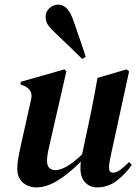

<svg xmlns="http://www.w3.org/2000/svg" viewBox="-20 -798 595 833"><path d="M138 15Q104 15 79.5 -5.5Q55 -26 55 -67Q55 -90 60 -117Q65 -144 71 -170L115 -367Q124 -406 88 -424L69 -432L70 -443L259 -497L268 -489L198 -183Q192 -158 188 -138Q184 -118 184 -101Q184 -79 194 -69.5Q204 -60 220 -60Q243 -60 271 -76.5Q299 -93 336 -128Q337 -134 339 -141L373 -302Q381 -341 388.5 -380.5Q396 -420 403 -460L529 -497L540 -488L461 -125Q453 -90 453 -70Q453 -49 471 -49Q485 -49 501 -60.5Q517 -72 540 -95L552 -83Q527 -46 488.5 -15.5Q450 15 401 15Q370 15 349.5 -6.5Q329 -28 329 -68Q329 -83 331 -97Q279 -45 230.5 -15Q182 15 138 15ZM352 -552 337 -542Q309 -570 280.5 -597Q252 -624 224 -651Q202 -671 190 -687Q178 -703 178 -725Q178 -748 195 -763Q212 -778 232 -778Q276 -778 299 -707Q313 -667 326 -629.5Q339 -592 352 -552Z"/></svg>

Font: DeepMind Serif Display
Style: Italic
Weight: 400
Italic angle: -12°
Designer: Frank Grießhammer / Modifications: Colophon Foundry
Foundry: Colophon Foundry
Version: Version 5.003; ttfautohint (v1.8.2)